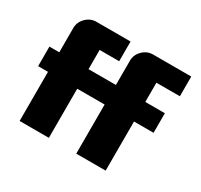

<svg xmlns="http://www.w3.org/2000/svg" viewBox="-144 -875 1113 1063"><g transform="rotate(30 412.5 -344.0)"><path d="M406 -562H281V-439H456V-594Q456 -632 484 -660Q512 -688 550 -688H794V-562H644V-439H769V-314H644V0H456V-314H281V0H94V-314H31V-439H94V-594Q94 -632 122 -660Q150 -688 188 -688H406Z"/></g></svg>

Font: CostaRica
Style: Normal
Weight: 900
Version: Version 1.3